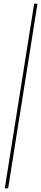

<svg xmlns="http://www.w3.org/2000/svg" viewBox="-20 -810 224 1040"><path d="M183 -790 24 210H6L165 -790Z"/></svg>

Font: Georama Thin
Style: Italic
Weight: 100
Italic angle: -9°
Designer: Jean-Baptiste Levee
Foundry: Production Type
Version: Version 1.000